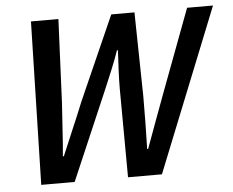

<svg xmlns="http://www.w3.org/2000/svg" viewBox="-49 -711 929 767"><g transform="rotate(-5 416.0 -327.0)"><path d="M86 0 102 -654H212L197 -318Q193 -266 190 -212.5Q187 -159 182 -106H186Q208 -159 231 -212.5Q254 -266 275 -318L424 -654H517L523 -318Q523 -213 520 -106H524Q543 -159 563 -212.5Q583 -266 602 -318L728 -654H832L570 0H434L432 -356Q432 -390 434 -430.5Q436 -471 438 -509H434Q421 -471 405 -432.5Q389 -394 373 -356L220 0Z"/></g></svg>

Font: Source Sans Pro SemiBold
Style: Italic
Weight: 600
Italic angle: -11°
Designer: Paul D. Hunt
Foundry: Adobe Systems Incorporated
Version: Version 1.095;hotconv 1.0.109;makeotfexe 2.5.65596